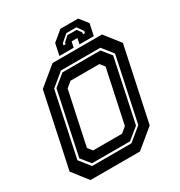

<svg xmlns="http://www.w3.org/2000/svg" viewBox="-196 -984 1045 1117"><g transform="rotate(-30 326.5 -425.0)"><path d="M86 0 5 -103 110 -597 235 -700H567L648 -597L543 -103L418 0ZM185 -141.5H379L416 -172L492 -528L468 -558.5H274L237 -528L161 -172ZM134 -66H399L486.5 -138L577.5 -566L520.5 -638H255.5L168.5 -566L77.5 -138ZM142 -80 92.5 -142 181.5 -562 257.5 -624H512.5L562.5 -562L473.5 -142L397 -80ZM493 -849.5 537.5 -793.5 521 -715.5H425L433 -753.5H394L386 -715.5H290L306.5 -793.5L374 -849.5ZM459 -810.5H391L344 -769.5L341.5 -756.5H355.5L358 -767.5L391 -797H453L474 -767.5L471.5 -756.5H485.5L488 -769.5Z"/></g></svg>

Font: Tourney Thin
Style: Bold Italic
Weight: 700
Italic angle: -12°
Version: Version 1.015